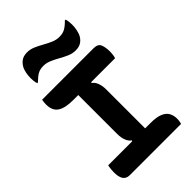

<svg xmlns="http://www.w3.org/2000/svg" viewBox="-283 -1067 1165 1165"><g transform="rotate(-45 300.0 -484.0)"><path d="M372 -108H252L263 -141Q246 -152 237 -176Q228 -200 228 -231Q228 -276 228 -321Q228 -366 228 -411Q228 -456 228 -501Q228 -546 228 -592H348L337 -559Q354 -548 363 -524Q372 -500 372 -469Q372 -423 372 -379Q372 -335 372 -289.5Q372 -244 372 -198.5Q372 -153 372 -108ZM545 0H105Q90 0 79 -5.5Q68 -11 61.5 -21.5Q55 -32 52 -46.5Q49 -61 49 -80Q49 -91 50 -100.5Q51 -110 52 -119.5Q53 -129 55 -135H417Q470 -135 499 -122.5Q528 -110 539.5 -88.5Q551 -67 551 -40Q551 -33 550.5 -26.5Q550 -20 548.5 -13Q547 -6 545 0ZM53 -700H495Q532 -700 541.5 -675.5Q551 -651 551 -616Q551 -610 550.5 -604Q550 -598 549.5 -591Q549 -584 547.5 -578Q546 -572 544 -565H184Q115 -565 82 -587.5Q49 -610 49 -662Q49 -667 49.5 -672.5Q50 -678 50.5 -683Q51 -688 51.5 -692.5Q52 -697 53 -700ZM397 -895Q426 -895 446.5 -906.5Q467 -918 491 -943H497Q501 -933 502.5 -919Q504 -905 504 -895Q504 -870 500 -852Q496 -834 492 -823Q482 -798 461.5 -782.5Q441 -767 409 -767Q382 -767 356.5 -778Q331 -789 305.5 -803.5Q280 -818 254.5 -829Q229 -840 203 -840Q174 -840 154 -828.5Q134 -817 109 -792H103Q99 -802 97.5 -816Q96 -830 96 -840Q96 -866 100 -884Q104 -902 108 -912Q119 -937 139 -952.5Q159 -968 191 -968Q218 -968 243.5 -957Q269 -946 294.5 -931.5Q320 -917 345.5 -906Q371 -895 397 -895Z"/></g></svg>

Font: Recursive Monospace Casual
Style: Bold
Weight: 700
Version: Version 1.047